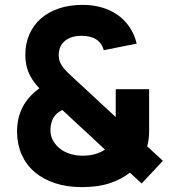

<svg xmlns="http://www.w3.org/2000/svg" viewBox="-20 -753 714 788"><path d="M513 -44.5Q479.5 -17.5 430.8 -1.2Q382 15 316 15Q254 15 204.8 -1.5Q155.5 -18 121.2 -47.8Q87 -77.5 68.8 -119Q50.5 -160.5 50 -211Q49.5 -266.5 71.8 -311.2Q94 -356 141.5 -390.5Q126 -407 115 -423.2Q104 -439.5 97.2 -456Q90.5 -472.5 87.2 -490.2Q84 -508 84 -528Q84 -574.5 100.8 -612.5Q117.5 -650.5 148.2 -677.2Q179 -704 222.2 -718.5Q265.5 -733 319 -733Q362 -733 398.5 -722.2Q435 -711.5 463.8 -691Q492.5 -670.5 512.2 -641Q532 -611.5 541 -574L406 -547Q389.5 -606 315 -606Q271 -606 246 -584.8Q221 -563.5 221 -526Q221 -510.5 226.5 -497.5Q232 -484.5 242.2 -472.2Q252.5 -460 266.8 -446.8Q281 -433.5 299 -417L455 -272.5V-387H592V-211Q592 -181 584 -152.5L648.5 -93L561.5 0ZM318 -114Q348 -114 371 -120.8Q394 -127.5 411 -139L236 -301.5Q210.5 -290 198.8 -268.5Q187 -247 187 -219Q187 -195 198 -175.5Q209 -156 227 -142.2Q245 -128.5 268.8 -121.2Q292.5 -114 318 -114Z"/></svg>

Font: Vela Sans ExtBd
Style: Regular
Weight: 800
Designer: Principal design: Mikhail Sharanda - project Manrope.
Design modification: Ravid Balaliev
Foundry: Mikhail Sharanda
Version: Version 1.001